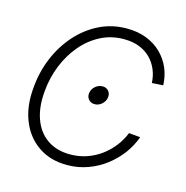

<svg xmlns="http://www.w3.org/2000/svg" viewBox="-86 -612 683 704"><g transform="rotate(15 255.5 -260.5)"><path d="M268.6 -232.4Q253.4 -232.4 244.9 -242.9Q236.3 -253.4 238.8 -268.1Q241.2 -282.7 253.4 -293Q265.6 -303.2 280.3 -303.2Q294.9 -303.2 303.5 -293Q312 -282.7 309.6 -268.1Q307.1 -253.4 295.2 -242.9Q283.2 -232.4 268.6 -232.4ZM228 9.3Q164.1 9.3 118.7 -22Q73.2 -53.2 51.5 -107.9Q29.8 -162.6 36.6 -233.4Q41.5 -293.5 63.7 -346.9Q85.9 -400.4 122.6 -441.9Q159.2 -483.4 207.3 -507.3Q255.4 -531.2 312 -531.2Q354 -531.2 387.2 -518.1Q420.4 -504.9 443.8 -481.7Q467.3 -458.5 480 -428.5Q492.7 -398.4 493.7 -364.3L451.2 -361.8Q450.2 -388.2 440.4 -411.6Q430.7 -435.1 413.1 -452.9Q395.5 -470.7 370.1 -480.7Q344.7 -490.7 311.5 -490.7Q263.7 -490.7 223.4 -470Q183.1 -449.2 152.6 -413.3Q122.1 -377.4 103 -330.6Q84 -283.7 79.6 -231.9Q73.7 -172.4 89.6 -127Q105.5 -81.5 141.1 -56.4Q176.8 -31.2 229 -31.2Q262.7 -31.2 292.2 -41.5Q321.8 -51.8 346.2 -69.8Q370.6 -87.9 388.9 -111.6Q407.2 -135.3 418 -162.6L461.4 -158.7Q449.2 -124.5 426.8 -94.2Q404.3 -64 374 -40.8Q343.8 -17.6 306.6 -4.2Q269.5 9.3 228 9.3Z"/></g></svg>

Font: Inter 28pt ExtraLight
Style: Italic
Weight: 250
Italic angle: -9.3988°
Designer: Rasmus Andersson
Foundry: rsms
Version: Version 4.001;git-66647c0bb